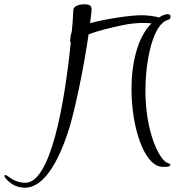

<svg xmlns="http://www.w3.org/2000/svg" viewBox="-89 -758 815 895"><path d="M27 117C144 117 214 -95 237 -171C266 -270 304 -458 324 -598C375 -617 433 -630 470 -638C518 -649 554 -651 579 -651C594 -651 608 -650 617 -649C551 -583 524 -462 524 -342C524 -167 581 8 661 19C668 20 673 20 678 20C696 20 705 17 705 11C705 7 701 4 693 2C655 -10 589 -140 589 -334C589 -485 626 -646 693 -665C702 -667 706 -672 706 -681C706 -688 701 -692 692 -692C683 -692 670 -688 651 -676C638 -683 589 -687 573 -687C519 -687 409 -671 331 -650L335 -683C336 -694 338 -703 338 -711C338 -730 332 -738 305 -738C281 -738 256 -730 253 -714C252 -682 249 -649 246 -614C242 -601 238 -580 238 -568C238 -563 239 -561 240 -561H241C211 -264 146 94 29 94C-26 94 -53 58 -63 58C-67 58 -69 60 -69 63C-69 64 -68 66 -67 67C-64 72 -33 117 27 117Z"/></svg>

Font: Comforter
Style: Regular
Weight: 400
Designer: Robert E. Leuschke
Foundry: Robert E. Leuschke
Version: Version 1.013; ttfautohint (v1.8.3)